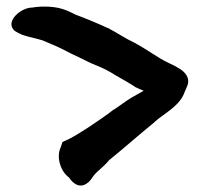

<svg xmlns="http://www.w3.org/2000/svg" viewBox="-20 -596 612 584"><path d="M21 -506C24 -500 48 -490 48 -490C72 -482 95 -478 110 -473C132 -463 142 -460 165 -449C188 -437 208 -427 230 -417C286 -388 280 -399 335 -365C354 -354 371 -345 392 -331L393 -330H394C402 -326 410 -323 417 -320C407 -314 390 -305 380 -299C363 -289 347 -276 327 -263H326C304 -245 277 -228 251 -210C224 -193 201 -177 174 -166L170 -164L165 -149C149 -115 167 -72 190 -56C201 -39 221 -22 244 -38C252 -43 257 -50 265 -62C277 -77 295 -88 312 -109C352 -141 405 -188 447 -222H448V-223C475 -249 527 -272 542 -317C545 -323 547 -329 548 -331C563 -361 537 -382 521 -390C512 -396 500 -401 490 -406C457 -422 427 -446 387 -467C359 -480 337 -496 308 -511H307C277 -525 243 -539 211 -551C198 -557 188 -563 172 -568C146 -577 107 -578 78 -573C43 -573 -2 -532 21 -506Z"/></svg>

Font: Vapor
Style: Bd
Weight: 700
Foundry: Cannot Into Space Fonts
Version: Version 0.179